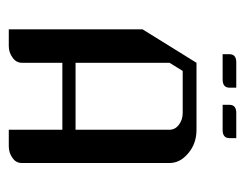

<svg xmlns="http://www.w3.org/2000/svg" viewBox="-82 -490 571 448"><g transform="rotate(90 204.0 -265.5)"><path d="M47.9 0V-312L126 -438H282.2Q314.5 -438 336.9 -418.9Q359.9 -399.9 359.9 -375V-30.8Q359.9 -16.6 348.1 -8.8Q336.4 0 320.8 0H282.2V-125H126V-30.8Q126 -17.1 113.8 -8.8Q102.1 0 86.9 0ZM126 -155.8H282.2V-375Q282.2 -388.2 270.5 -397Q258.8 -405.8 243.2 -405.8H145L126 -375ZM106 -499V-515.1Q106 -530.8 125 -530.8H184.1V-515.1Q184.1 -499 165 -499ZM224.1 -499V-515.1Q224.1 -530.8 243.2 -530.8H301.8V-515.1Q301.8 -499 283.2 -499Z"/></g></svg>

Font: Hhenum
Style: Regular
Weight: 400
Designer: T. Christopher White
Version: Version 1.0